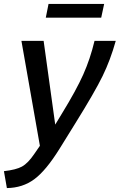

<svg xmlns="http://www.w3.org/2000/svg" viewBox="-60 -731 609 977"><path d="M173 -641 187 -711H470L455 -641ZM-40 140Q22 133 52 116.5Q82 100 114 53L143 11L49 -523H162L221 -97L255 -153Q328 -272 363.5 -351.5Q399 -431 421 -523H529Q502 -426 462 -344Q422 -262 323 -103L243 26Q174 137 114.5 181Q55 225 -25 226Z"/></svg>

Font: Raleway-v4020 SemiBold
Style: Italic
Weight: 600
Italic angle: -12°
Designer: Matt McInerney, Pablo Impallari, Rodrigo Fuenzalida
Foundry: Matt McInerney, Pablo Impallari, Rodrigo Fuenzalida
Version: Version 4.020;PS 004.020;hotconv 1.0.88;makeotf.lib2.5.64775